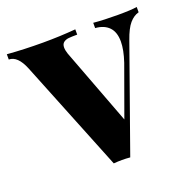

<svg xmlns="http://www.w3.org/2000/svg" viewBox="-108 -616 715 717"><g transform="rotate(-20 249.5 -258.0)"><path d="M506.8 -517.6V-496.6Q486.3 -491.2 469.7 -471.9Q453.1 -452.6 438.5 -410.6L292 2Q275.9 0.5 259.3 0.5Q243.7 0.5 226.6 2L48.8 -440.4Q25.9 -496.6 -9.3 -496.6V-517.6Q57.6 -512.2 132.8 -512.2Q199.7 -512.2 262.7 -517.6V-496.6Q240.2 -496.6 228.3 -495.4Q216.3 -494.1 208.3 -487.8Q200.2 -481.4 200.2 -467.8Q200.2 -457 205.1 -442.4L319.8 -138.7L391.6 -337.4Q407.2 -383.8 407.2 -417Q407.2 -454.6 387.9 -474.4Q368.7 -494.1 334 -496.6V-517.6Q375 -513.7 430.2 -513.7Q483.9 -513.7 506.8 -517.6Z"/></g></svg>

Font: TypoPRO Playfair Display
Style: Bold
Weight: 700
Designer: Claus Eggers Sørensen
Foundry: Claus Eggers Sørensen
Version: Version 1.004;PS 001.004;hotconv 1.0.70;makeotf.lib2.5.58329